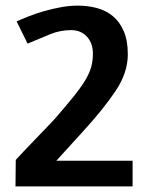

<svg xmlns="http://www.w3.org/2000/svg" viewBox="-20 -662 532 682"><path d="M39 -586Q59 -595 84.5 -605Q110 -615 138.5 -623Q167 -631 197 -636.5Q227 -642 257 -642Q292 -642 324 -633.5Q356 -625 380.5 -605Q405 -585 419.5 -551.5Q434 -518 434 -469Q434 -404 391 -339.5Q348 -275 272 -192L180 -91H451V0H35L36 -94Q44 -103 63.5 -123.5Q83 -144 104.5 -166.5Q126 -189 145.5 -209Q165 -229 173 -238Q212 -283 238.5 -315.5Q265 -348 281 -374Q297 -400 303.5 -422.5Q310 -445 310 -471Q310 -509 288.5 -532Q267 -555 233 -555Q194 -555 159.5 -541Q125 -527 78 -507Z"/></svg>

Font: Amaranth
Style: Regular
Weight: 400
Designer: Gesine Todt
Foundry: Gesine Todt
Version: Version 1.001